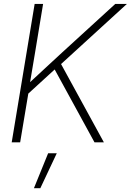

<svg xmlns="http://www.w3.org/2000/svg" viewBox="-20 -748 687 1009"><path d="M115.2 -243.7 117.2 -296.9Q150.4 -327.6 181.4 -356.4Q212.4 -385.3 243.7 -414.1Q274.9 -442.9 308.1 -473.6L585.9 -727.5H647L290 -401.4L283.7 -397.9ZM41.5 0 162.1 -727.5H206.5L164.1 -470.7L135.3 -299.3L131.8 -274.4L85.9 0ZM476.6 0 261.7 -393.1 293.5 -424.8 525.9 0ZM158.2 241.2 232.9 57.6H278.3L191.9 241.2Z"/></svg>

Font: Inter 28pt ExtraLight
Style: Italic
Weight: 250
Italic angle: -9.3988°
Designer: Rasmus Andersson
Foundry: rsms
Version: Version 4.001;git-66647c0bb